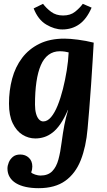

<svg xmlns="http://www.w3.org/2000/svg" viewBox="-20 -713 560 1004"><path d="M182 271Q145 271 115 264.5Q85 258 63.5 245Q42 232 30.5 212.5Q19 193 19 168Q19 153 26 136Q33 119 47.5 107Q62 95 86 95Q113 95 131 112Q149 129 149 158Q149 174 143 188Q148 195 164 200Q180 205 191 205Q231 205 253 182.5Q275 160 285.5 121Q296 82 302 33Q309 -20 316.5 -59Q324 -98 336 -138H335Q316 -94 296 -65Q276 -36 254.5 -19.5Q233 -3 210.5 4Q188 11 165 11Q129 11 97.5 -8.5Q66 -28 46.5 -68.5Q27 -109 27 -171Q27 -240 43.5 -301.5Q60 -363 95.5 -410Q131 -457 186 -484Q241 -511 317 -511Q345 -511 387.5 -505.5Q430 -500 470 -490Q468 -454 464.5 -396.5Q461 -339 456.5 -273Q452 -207 447 -145.5Q442 -84 438 -40Q430 54 402.5 124Q375 194 321.5 232.5Q268 271 182 271ZM206 -78Q228 -78 247 -100.5Q266 -123 281.5 -161.5Q297 -200 309 -247.5Q321 -295 329 -344.5Q337 -394 339 -439Q333 -441 319.5 -443Q306 -445 293 -445Q259 -445 234 -426.5Q209 -408 193.5 -372Q178 -336 170.5 -284.5Q163 -233 163 -166Q163 -139 168.5 -119Q174 -99 184 -88.5Q194 -78 206 -78ZM306 -559Q265 -559 222 -584.5Q179 -610 156 -669L205 -693Q222 -670 247.5 -651Q273 -632 310 -632Q348 -632 372.5 -651.5Q397 -671 413 -693L459 -673Q433 -613 394.5 -586Q356 -559 306 -559Z"/></svg>

Font: Lora
Style: Italic
Weight: 400
Italic angle: -3°
Designer: Olga Karpushina, Alexei Vanyashin (Cyrillic)
Foundry: Cyreal
Version: Version 3.008